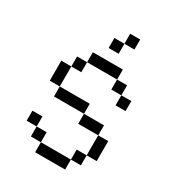

<svg xmlns="http://www.w3.org/2000/svg" viewBox="-193 -925 947 1039"><g transform="rotate(30 281.0 -406.0)"><path d="M187.5 -562.5H125V-500H187.5ZM62.5 -125H125V-187.5H62.5ZM62.5 -375H125V-500H62.5ZM125 -62.5H187.5V-125H125ZM125 -312.5H312.5V-375H125ZM187.5 0H375V-62.5H187.5ZM187.5 -562.5H375V-625H187.5ZM250 -687.5H312.5V-750H250ZM312.5 -250H437.5V-312.5H312.5ZM312.5 -750H375V-812.5H312.5ZM375 -62.5H437.5V-125H375ZM375 -500H437.5V-562.5H375ZM437.5 -125H500V-250H437.5ZM437.5 -437.5H500V-500H437.5Z"/></g></svg>

Font: ChillMoonMono
Style: Regular
Weight: 400
Designer: Warren2060
Foundry: ChillType
Version: Version 1.000;Glyphs 3.1.1 (3135)